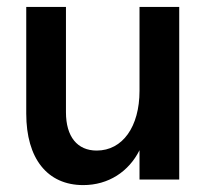

<svg xmlns="http://www.w3.org/2000/svg" viewBox="-20 -520 604 556"><path d="M221 16C294 16 353 -23 384 -85V0H499V-500H384V-257C384 -153 335 -84 260 -84C204 -84 171 -124 171 -195V-500H56V-191C56 -61 117 16 221 16Z"/></svg>

Font: Uncut Sans Semibold
Style: Regular
Weight: 600
Designer: Kasper Nordkvist
Foundry: UNCUT.wtf
Version: Version 1.304;Glyphs 3.2 (3246)